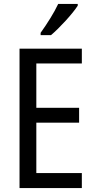

<svg xmlns="http://www.w3.org/2000/svg" viewBox="-20 -1056 488 983"><path d="M378 -1027V-1036H278C257 -991 223 -937 188 -888V-876H241C284 -912 353 -987 378 -1027ZM399 -93V-170H166V-428H385V-504H166V-731H399V-807H80V-93Z"/></svg>

Font: Noto Sans Kannada UI Condensed
Style: Regular
Weight: 400
Width: 3
Designer: Jelle Bosma - Monotype Design Team
Foundry: Monotype Imaging Inc.
Version: Version 2.005